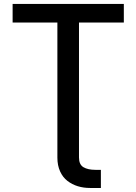

<svg xmlns="http://www.w3.org/2000/svg" viewBox="-20 -747 691 972"><path d="M43.9 -632.8V-727.1H606.9V-632.8H379.9V50.3Q379.9 85.9 402.3 99.4Q424.8 112.8 462.9 112.8H490.7V204.6H435.5Q402.8 204.6 374 195.8Q345.2 187 321.5 168.9Q297.9 150.9 284.2 120.6Q270.5 90.3 270.5 50.8V-632.8Z"/></svg>

Font: Interop Med
Style: Regular
Weight: 500
Designer: Rasmus Andersson, Google, Jang Haemin
Foundry: jhaemin
Version: Version 1.007